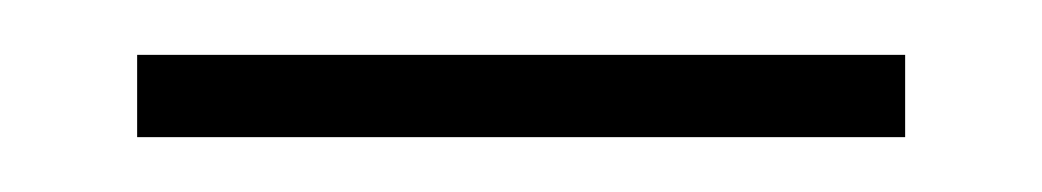

<svg xmlns="http://www.w3.org/2000/svg" viewBox="-20 -683 380 70"><path d="M30 -633V-663H310V-633Z"/></svg>

Font: Be Vietnam Pro Thin
Style: Regular
Weight: 100
Designer: Lam Bao, Tony Le, Vietanh Nguyen
Foundry: Yellow Type Foundry
Version: Version 1.002; ttfautohint (v1.8.3)